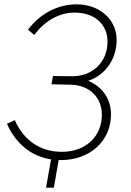

<svg xmlns="http://www.w3.org/2000/svg" viewBox="-20 -728 601 884"><path d="M261 9C392 9 491 -77 491 -201C491 -271 453 -328 386 -356C464 -381 517 -456 517 -543C517 -641 436 -708 333 -708C245 -708 164 -665 109 -591L138 -567C186 -632 252 -670 324 -670C415 -670 475 -617 475 -536C475 -439 402 -375 310 -377L224 -378L217 -340L304 -338C392 -337 449 -279 449 -200C449 -99 374 -29 265 -29C163 -29 89 -83 48 -175L12 -158C53 -67 122 -9 215 6L192 136H228L250 9Z"/></svg>

Font: Fixel Text 20240404 ExtraLight
Style: Italic
Weight: 200
Width: 4
Italic angle: -10°
Designer: AlfaBravo + MacPaw
Foundry: Kyrylo Tkachov, Marchela Mozhyna, Serhii Makarenko, Maria Weinstein, Zakhar Kryvoshyya
Version: Version 1.211;Glyphs 3.2 (3225)